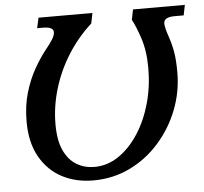

<svg xmlns="http://www.w3.org/2000/svg" viewBox="-52 -768 888 834"><g transform="rotate(-5 392.0 -351.5)"><path d="M322 11Q246 11 186 -20.5Q126 -52 90.5 -114.5Q55 -177 55 -269Q55 -338 72 -395Q89 -452 114.5 -496.5Q140 -541 164 -571Q185 -597 196 -614.5Q207 -632 207 -646Q207 -669 161 -669H136L146 -714H381L372 -669Q313 -616 269.5 -547.5Q226 -479 202.5 -401.5Q179 -324 179 -246Q179 -175 199.5 -131.5Q220 -88 254.5 -67.5Q289 -47 332 -47Q389 -47 438 -80.5Q487 -114 524 -171Q561 -228 581.5 -301Q602 -374 602 -454Q602 -530 583 -586.5Q564 -643 549 -669L558 -714H784L775 -669H735Q688 -669 688 -641Q688 -624 703 -580Q714 -548 720 -513.5Q726 -479 726 -425Q726 -340 695.5 -262Q665 -184 610 -122Q555 -60 481.5 -24.5Q408 11 322 11Z"/></g></svg>

Font: Noto Serif Medium
Style: Italic
Weight: 500
Italic angle: -12°
Designer: Monotype Design Team
Foundry: Monotype Imaging Inc.
Version: Version 2.014; ttfautohint (v1.8.4.7-5d5b)